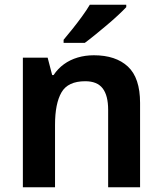

<svg xmlns="http://www.w3.org/2000/svg" viewBox="-20 -786 681 806"><path d="M374 -554Q466 -554 517 -506.5Q568 -459 568 -354V0H434V-325Q434 -385 411 -415Q388 -445 338 -445Q265 -445 238 -398Q211 -351 211 -262V0H76V-544H180L199 -471H205Q223 -498 248.5 -516.5Q274 -535 306 -544.5Q338 -554 374 -554ZM510 -756Q497 -742 475.5 -722Q454 -702 428.5 -680.5Q403 -659 379 -639.5Q355 -620 336 -606H247V-619Q263 -638 283.5 -663.5Q304 -689 324 -716.5Q344 -744 357 -766H510Z"/></svg>

Font: Noto Sans Oriya SemiBold
Style: Regular
Weight: 600
Version: Version 2.003